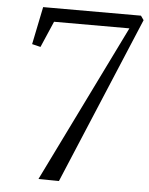

<svg xmlns="http://www.w3.org/2000/svg" viewBox="-53 -787 644 830"><g transform="rotate(5 269.0 -371.5)"><path d="M480 -684H153L104 -570.5L67 -579.5L100.5 -743H525L538 -724.5L234 0L145 -1Z"/></g></svg>

Font: Merriweather 96pt Light
Style: Italic
Weight: 300
Italic angle: -7.8°
Version: Version 2.101